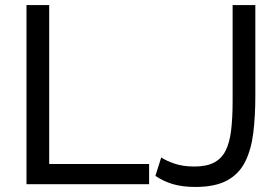

<svg xmlns="http://www.w3.org/2000/svg" viewBox="-20 -730 1109 761"><path d="M85 0V-710H175V-80H571V0ZM619 -106Q638 -93 671.5 -81.5Q705 -70 751 -70Q798 -70 828 -85.5Q858 -101 874 -132.5Q890 -164 896 -213Q902 -262 902 -329V-710H992V-349Q992 -270 984 -204Q976 -138 952 -89.5Q928 -41 880.5 -15Q833 11 754 11Q704 11 666 0Q628 -11 596 -33Z"/></svg>

Font: YasnoRaleway Medium
Style: Regular
Weight: 500
Designer: Matt McInerney, Pablo Impallari, Rodrigo Fuenzalida
Foundry: Matt McInerney, Pablo Impallari, Rodrigo Fuenzalida
Version: Version 4.026